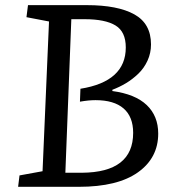

<svg xmlns="http://www.w3.org/2000/svg" viewBox="-20 -720 655 740"><path d="M562 -548.8Q562 -515.6 548.6 -486.3Q535.2 -457 512.7 -435.5Q490.2 -414.1 465.3 -399.2Q440.4 -384.3 413.1 -374V-369.1Q501 -357.4 545.4 -315.2Q589.8 -272.9 589.8 -205.1Q589.8 -111.3 511.5 -55.7Q433.1 0 284.2 0H49.8L55.2 -43.9L144 -60.1L168.9 -637.2L82 -653.8L87.9 -700.2H314.9Q433.6 -700.2 497.8 -664.6Q562 -628.9 562 -548.8ZM290 -377.9Q464.8 -405.8 464.8 -537.1Q464.8 -597.7 425.3 -621.8Q385.7 -646 306.2 -646H254.9L231.9 -54.2H295.9Q493.2 -55.7 493.2 -208Q493.2 -270 456.3 -302Q419.4 -334 348.1 -334Q321.3 -334 288.1 -328.1Z"/></svg>

Font: Literata Book
Style: Italic
Weight: 400
Italic angle: -3°
Designer: Latin by Veronika Burian and Jose Scaglione. Greek by Irene Vlachou. Cyrillic by Vera Evstafieva
Foundry: TypeTogether
Version: Version 1.003;PS 001.003;hotconv 1.0.88;makeotf.lib2.5.64775